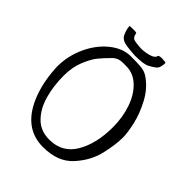

<svg xmlns="http://www.w3.org/2000/svg" viewBox="-235 -969 1109 1109"><g transform="rotate(45 319.5 -414.0)"><path d="M447 -775Q434 -765 408 -751Q383 -738 312 -738Q231 -743 212 -753Q192 -763 185 -780Q171 -812 170 -836Q170 -838 176.5 -838.5Q183 -839 199 -839Q220 -839 224 -837.5Q228 -836 228 -829Q232 -810 244 -802Q255 -795 310 -792Q336 -792 371 -801Q406 -811 408 -831Q412 -837 435 -838Q468 -837 468 -832Q468 -819 464 -802Q460 -785 447 -775ZM599 -356Q599 -294 579.5 -212Q560 -130 496 -59.5Q432 11 311 11Q145 11 75 -182Q44 -269 40 -376Q40 -464 77 -543.5Q114 -623 174.5 -671Q235 -719 299 -719Q357 -719 385.5 -716Q414 -713 437 -698Q497 -658 533.5 -590Q570 -522 584.5 -457.5Q599 -393 599 -356ZM516 -356Q516 -438 491.5 -507.5Q467 -577 422.5 -618.5Q378 -660 320 -660Q315 -660 293.5 -660Q272 -660 256 -653Q240 -646 227 -632Q194 -599 171.5 -571.5Q149 -544 126.5 -490Q104 -436 104 -365Q104 -281 124.5 -208.5Q145 -136 190 -90.5Q235 -45 306 -45Q412 -45 464 -133.5Q516 -222 516 -356Z"/></g></svg>

Font: Barrio
Style: Regular
Weight: 400
Designer: Pablo Cosgaya & Sergio Jimenez
Foundry: Pablo Cosgaya & Sergio Jimenez
Version: Version 1.005